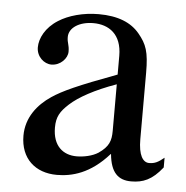

<svg xmlns="http://www.w3.org/2000/svg" viewBox="-41 -500 533 551"><g transform="rotate(5 225.0 -225.0)"><path d="M446 -66C429 -52 419 -47 403 -47C385 -47 372 -67 372 -113V-304C372 -365 364 -386 340 -415C316 -444 278 -460 222 -460C177 -460 135 -448 107 -430C72 -408 56 -376 56 -350C56 -323 78 -304 99 -304C125 -304 145 -326 145 -345C145 -366 139 -369 139 -387C139 -414 169 -433 209 -433C254 -433 291 -408 291 -346V-292C178 -250 137 -231 107 -211C68 -185 37 -146 37 -94C37 -28 80 10 142 10C185 10 238 -3 291 -63H292C297 -10 319 10 356 10C390 10 416 0 446 -38ZM291 -130C291 -101 285 -84 256 -64C239 -53 214 -48 194 -48C155 -48 125 -72 125 -125C125 -156 135 -172 159 -194C184 -217 229 -242 291 -264Z"/></g></svg>

Font: XITS Math
Style: Regular
Weight: 400
Designer: MicroPress Inc., with final additions and corrections provided by Coen Hoffman, Elsevier (retired)
Version: Version 1.108